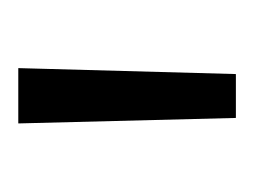

<svg xmlns="http://www.w3.org/2000/svg" viewBox="-54 -649 278 210"><g transform="rotate(-90 85.0 -544.0)"><path d="M115.5 -663 109 -425H61L55 -663Z"/></g></svg>

Font: Anek Kannada Light
Style: Regular
Weight: 300
Designer: Vaishnavi Murthy, Maithili Shingre (Kannada) & Yesha Goshar (Latin)
Foundry: Ek Type
Version: Version 1.003